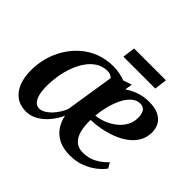

<svg xmlns="http://www.w3.org/2000/svg" viewBox="-163 -915 1135 1135"><g transform="rotate(45 404.5 -348.0)"><path d="M507 -544.5 499.5 -497.5Q532.5 -520.5 569.8 -533Q607 -545.5 648 -546Q698.5 -546.5 730 -531.5Q761.5 -516.5 776.5 -490.5Q791.5 -464.5 792 -432.5Q792 -389 773 -355.5Q754 -322 721.2 -297.8Q688.5 -273.5 647.8 -257.8Q607 -242 564.2 -234Q521.5 -226 482.5 -225Q480.5 -178 489.8 -139.5Q499 -101 522.5 -78.2Q546 -55.5 586.5 -55.5Q635 -55.5 673.2 -76.8Q711.5 -98 739.5 -129L759 -95.5Q745 -74.5 715 -49.8Q685 -25 641.5 -7.2Q598 10.5 543.5 10.5Q488.5 10.5 450 -8.5Q411.5 -27.5 388.8 -60.8Q366 -94 357.5 -136Q344.5 -106 325.2 -79.5Q306 -53 282.5 -32.8Q259 -12.5 232.2 -1Q205.5 10.5 177.5 10.5Q127 10.5 93.2 -14Q59.5 -38.5 42.2 -82.2Q25 -126 25 -184.5Q25 -237.5 39.2 -289.8Q53.5 -342 81.2 -387.8Q109 -433.5 149 -469Q189 -504.5 241 -524.8Q293 -545 356 -545Q383.5 -545 408.8 -539.5Q434 -534 454 -526.5ZM343.5 -178 391.5 -483Q385 -491.5 373 -496.5Q361 -501.5 345 -501Q306 -499.5 275.5 -479.5Q245 -459.5 222.5 -426.5Q200 -393.5 185.2 -353Q170.5 -312.5 163.5 -269Q156.5 -225.5 156.5 -185Q156.5 -143 164 -114.8Q171.5 -86.5 185.5 -72Q199.5 -57.5 218 -57.5Q237 -57.5 255.5 -68Q274 -78.5 291 -96Q308 -113.5 321.5 -135Q335 -156.5 343.5 -178ZM622 -501.5Q591.5 -501.5 567.2 -479.5Q543 -457.5 525.8 -422.2Q508.5 -387 498 -345Q487.5 -303 483.5 -263Q516.5 -266 550 -279.2Q583.5 -292.5 611.5 -314.8Q639.5 -337 656.2 -367.2Q673 -397.5 672.5 -434.5Q672 -468.5 659.2 -485Q646.5 -501.5 622 -501.5ZM365.5 -705.5H631.5L621.5 -626.5H355Z"/></g></svg>

Font: Merriweather 72pt SemiBold
Style: Italic
Weight: 600
Italic angle: -7.8°
Version: Version 2.101